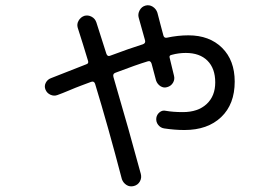

<svg xmlns="http://www.w3.org/2000/svg" viewBox="-20 -639 1040 713"><path d="M193.4 -286.1Q180.7 -281.2 167.5 -287.1Q154.3 -293 148.9 -306.2Q143.6 -319.3 149.9 -331.5Q156.2 -343.8 168.9 -348.6Q243.2 -377.9 300.8 -400.4Q310.5 -403.3 306.6 -414.1Q300.8 -433.6 288.1 -474.6Q275.4 -515.6 268.6 -536.1Q264.6 -549.8 272 -562.5Q279.3 -575.2 293 -580.1Q306.6 -584 319.8 -577.1Q333 -570.3 337.9 -555.7Q350.6 -516.6 375 -439.5Q378.9 -428.7 387.7 -431.6Q460.9 -459 510.7 -474.6Q521.5 -478.5 518.6 -489.3L495.1 -573.2Q491.2 -586.9 498.5 -600.6Q505.9 -614.3 520 -618.2Q534.2 -622.1 546.9 -614.3Q559.6 -606.4 564.5 -591.8Q568.4 -576.2 576.2 -546.9Q584 -517.6 586.9 -506.8Q589.8 -497.1 599.6 -499Q640.6 -507.8 679.7 -507.8Q757.8 -507.8 804.7 -461.4Q851.6 -415 851.6 -335.9Q851.6 -252 801.3 -204.1Q751 -156.2 665 -156.2Q628.9 -156.2 589.8 -162.1Q576.2 -164.1 567.4 -175.3Q558.6 -186.5 560.5 -201.2Q562.5 -213.9 572.8 -222.2Q583 -230.5 595.7 -227.5Q623 -222.7 659.2 -222.7Q714.8 -222.7 747.1 -252.4Q779.3 -282.2 779.3 -333Q779.3 -384.8 750.5 -413.6Q721.7 -442.4 669.9 -442.4Q643.6 -442.4 618.2 -435.5Q606.4 -433.6 610.4 -422.9Q614.3 -408.2 626 -358.4Q629.9 -344.7 622.6 -332Q615.2 -319.3 600.6 -315.4Q587.9 -311.5 576.2 -318.8Q564.5 -326.2 559.6 -339.8Q555.7 -354.5 543 -402.3Q539.1 -415 528.3 -411.1Q486.3 -398.4 409.2 -369.1Q397.5 -365.2 401.4 -352.5Q460.9 -149.4 502.9 6.8Q506.8 21.5 499.5 34.7Q492.2 47.9 477.1 51.8Q461.9 55.7 449.7 47.9Q437.5 40 432.6 26.4Q381.8 -168 333 -328.1Q329.1 -338.9 318.4 -335Q302.7 -329.1 281.7 -321.3Q260.7 -313.5 235.4 -302.7Q210 -292 193.4 -286.1Z"/></svg>

Font: Rounded-X Mgen+ 1mn regular
Style: Regular
Weight: 400
Designer: [Source Han Sans]
Ryoko NISHIZUKA  (kana & ideographs); Paul D. Hunt (Latin, Greek & Cyrillic); Wenlong ZHANG  (bopomofo
Version: Version 1.059.20150602